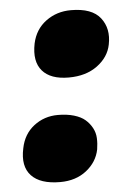

<svg xmlns="http://www.w3.org/2000/svg" viewBox="-45 -585 409 611"><g transform="rotate(-5 160.0 -279.0)"><path d="M179.2 -336.9Q121.1 -336.9 95 -367.2Q68.8 -397.5 80.1 -454.1Q89.8 -499 124.3 -524.4Q158.7 -549.8 204.1 -549.8Q271.5 -549.8 298.3 -515.1Q325.2 -480.5 314.9 -430.2Q307.1 -390.6 270.8 -363.8Q234.4 -336.9 179.2 -336.9ZM123 -7.8Q59.6 -7.8 31.2 -38.1Q2.9 -68.4 15.1 -125Q23.9 -169.9 57.1 -195.6Q90.3 -221.2 133.8 -221.2Q162.6 -221.2 185.1 -214.6Q207.5 -208 220.7 -196.5Q233.9 -185.1 242.2 -169.7Q250.5 -154.3 251.2 -137Q252 -119.6 249 -101.1Q241.2 -61.5 207.3 -34.7Q173.3 -7.8 123 -7.8Z"/></g></svg>

Font: Shantell Sans Irregular Bouncy
Style: Italic
Weight: 800
Italic angle: -11.31°
Designer: Stephen Nixon, Anya Danilova, Shantell Martin
Foundry: Arrow Type
Version: Version 1.006;[9816181b4]